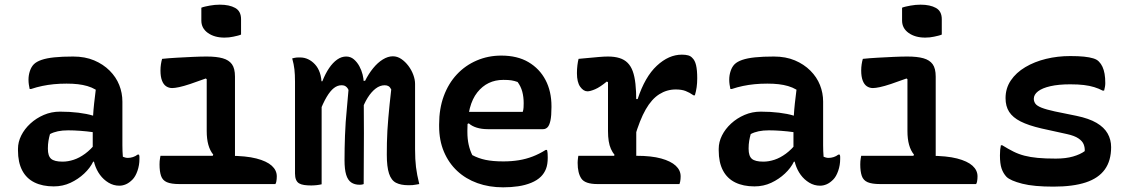

<svg xmlns="http://www.w3.org/2000/svg" viewBox="-20 -788 4840 822"><path d="M504 -353Q504 -330 504 -306.5Q504 -283 504 -259.5Q504 -236 504 -212.5Q504 -189 504 -166Q504 -153 504.5 -141Q505 -129 506 -117Q510 -115 516 -113.5Q522 -112 527 -112Q538 -112 549 -115.5Q560 -119 569 -126H575Q577 -121 577 -117Q577 -113 577 -107Q577 -81 568.5 -56.5Q560 -32 547 -19Q533 -5 519 1Q505 7 491 7Q466 7 444.5 -6Q423 -19 408 -39.5Q393 -60 385 -86Q377 -112 377 -138Q377 -163 377 -189Q377 -215 377 -236Q377 -266 378.5 -292Q380 -318 383 -345.5Q386 -373 390 -404Q373 -414 354 -419.5Q335 -425 313.5 -427.5Q292 -430 265 -430Q236 -430 210.5 -427.5Q185 -425 161 -420Q137 -415 113 -407H107Q105 -416 103.5 -426Q102 -436 102 -447Q102 -466 108 -484Q114 -502 125 -513Q136 -524 157.5 -531.5Q179 -539 212.5 -542.5Q246 -546 293 -546Q344 -546 383 -529.5Q422 -513 449.5 -485.5Q477 -458 490.5 -424Q504 -390 504 -353ZM185 -151Q185 -120 199 -108Q213 -96 248 -96Q271 -96 295.5 -104Q320 -112 344.5 -130Q369 -148 391 -176L397 -96H379Q366 -69 340.5 -45Q315 -21 282 -5.5Q249 10 210 10Q162 10 127.5 -7Q93 -24 75 -58.5Q57 -93 57 -144V-151Q57 -180 71 -208Q85 -236 110 -259Q135 -282 167.5 -296Q200 -310 237 -310Q279 -310 315.5 -305.5Q352 -301 378 -293Q404 -285 415 -275Q421 -270 425.5 -261.5Q430 -253 432.5 -241Q435 -229 435 -211Q408 -218 379.5 -222Q351 -226 323.5 -228Q296 -230 272 -230Q247 -230 228 -226Q209 -222 194 -214Q190 -200 187.5 -185Q185 -170 185 -153Z M885 -109 893 -126Q879 -143 872 -168Q865 -193 865 -227Q865 -250 865 -272Q865 -294 865 -316.5Q865 -339 865 -361Q865 -383 865 -405Q865 -427 865 -449L861 -452Q823 -438 794.5 -428.5Q766 -419 747 -415Q728 -411 717 -411Q703 -411 691.5 -418.5Q680 -426 673.5 -443Q667 -460 667 -486Q667 -500 669 -513Q671 -526 674 -536Q702 -539 737.5 -541Q773 -543 806.5 -544.5Q840 -546 865 -546Q907 -546 933.5 -538.5Q960 -531 973 -513Q986 -495 986 -460Q986 -423 986 -387Q986 -351 986 -314Q986 -277 986 -240Q986 -203 986 -166.5Q986 -130 986 -94ZM667 -121H961Q1033 -121 1077.5 -109.5Q1122 -98 1143.5 -78.5Q1165 -59 1165 -33Q1165 -27 1164.5 -21.5Q1164 -16 1163 -10.5Q1162 -5 1159 0H748Q713 0 694.5 -8Q676 -16 669.5 -35Q663 -54 663 -84Q663 -92 663.5 -98Q664 -104 665 -109.5Q666 -115 667 -121ZM842 -755Q849 -758 858.5 -760Q868 -762 878 -764Q888 -766 899.5 -767Q911 -768 921 -768Q962 -768 987 -754Q1012 -740 1012 -706V-640Q1005 -637 996.5 -635Q988 -633 979 -631Q970 -629 960.5 -628Q951 -627 941 -627Q898 -627 870 -647Q842 -667 842 -700Z M1775 0Q1768 1 1760.5 2.5Q1753 4 1746 4.5Q1739 5 1729 5Q1696 5 1675.5 -5.5Q1655 -16 1645.5 -45Q1636 -74 1636 -126Q1636 -151 1636.5 -176.5Q1637 -202 1638.5 -228.5Q1640 -255 1642.5 -283Q1645 -311 1648 -341.5Q1651 -372 1655 -405Q1650 -415 1643.5 -419Q1637 -423 1627 -423Q1607 -423 1588.5 -409Q1570 -395 1554 -369.5Q1538 -344 1526 -308V-442H1543Q1558 -472 1577.5 -496Q1597 -520 1619 -533.5Q1641 -547 1662 -547Q1681 -547 1698 -535.5Q1715 -524 1728.5 -506Q1742 -488 1749.5 -467.5Q1757 -447 1757 -429Q1757 -394 1757 -359Q1757 -324 1757 -289Q1757 -254 1757 -219Q1757 -184 1757 -149Q1757 -105 1761 -72.5Q1765 -40 1775 0ZM1537 0Q1535 1 1532.5 1.5Q1530 2 1527 2.5Q1524 3 1520 3Q1498 3 1483.5 -7Q1469 -17 1462 -40Q1455 -63 1455 -102Q1455 -128 1455.5 -154Q1456 -180 1457 -207.5Q1458 -235 1460 -265.5Q1462 -296 1465.5 -329.5Q1469 -363 1472 -403Q1469 -410 1464.5 -414.5Q1460 -419 1455 -421Q1450 -423 1442 -423Q1425 -423 1409.5 -411Q1394 -399 1378.5 -373Q1363 -347 1347 -305L1344 -440H1360Q1373 -473 1389 -496.5Q1405 -520 1423.5 -533Q1442 -546 1462 -546Q1481 -546 1495 -534Q1509 -522 1518.5 -504.5Q1528 -487 1532.5 -468.5Q1537 -450 1537 -436Q1537 -382 1537.5 -327.5Q1538 -273 1538 -218Q1538 -163 1537.5 -109Q1537 -55 1537 0ZM1357 1Q1352 2 1347 3Q1342 4 1337 4.5Q1332 5 1325.5 5.5Q1319 6 1313 6Q1295 6 1282 4Q1269 2 1260.5 -3Q1252 -8 1247.5 -18.5Q1243 -29 1243 -45Q1243 -111 1243 -176Q1243 -241 1243 -307Q1243 -373 1243 -438Q1243 -469 1240.5 -491Q1238 -513 1231 -538Q1235 -539 1239.5 -540Q1244 -541 1248 -541.5Q1252 -542 1256.5 -542Q1261 -542 1265 -542Q1283 -542 1299 -534.5Q1315 -527 1328.5 -512.5Q1342 -498 1349.5 -476Q1357 -454 1357 -424Q1357 -353 1357 -282Q1357 -211 1357 -140.5Q1357 -70 1357 1Z M2126 -550Q2195 -550 2242.5 -522Q2290 -494 2315.5 -445.5Q2341 -397 2341 -333V-329Q2341 -292 2336.5 -271.5Q2332 -251 2324 -243Q2316 -235 2305 -235H2068Q2042 -235 2021 -241.5Q2000 -248 1987 -260L1967 -250L1970 -309H2218Q2221 -318 2221.5 -328Q2222 -338 2222 -346Q2222 -373 2216 -395.5Q2210 -418 2196 -437Q2182 -442 2169.5 -444Q2157 -446 2135 -446Q2066 -446 2023.5 -392.5Q1981 -339 1981 -230V-223Q1981 -193 1986.5 -168.5Q1992 -144 2002 -124Q2028 -110 2059 -103.5Q2090 -97 2135 -97Q2170 -97 2201 -102Q2232 -107 2260.5 -118Q2289 -129 2316 -146H2322Q2324 -138 2324.5 -130Q2325 -122 2325 -113Q2325 -84 2317.5 -65Q2310 -46 2296 -32Q2280 -16 2254.5 -5.5Q2229 5 2198.5 9.5Q2168 14 2134 14Q2074 14 2024 -4Q1974 -22 1937.5 -56Q1901 -90 1880.5 -138.5Q1860 -187 1860 -248V-255Q1860 -323 1880 -377Q1900 -431 1936 -469.5Q1972 -508 2021 -529Q2070 -550 2126 -550Z M2604 -110 2611 -125Q2602 -136 2595.5 -150.5Q2589 -165 2586 -184Q2583 -203 2583 -227Q2583 -262 2583 -296.5Q2583 -331 2583 -366Q2583 -401 2583 -436L2578 -439Q2549 -415 2528 -406Q2507 -397 2495 -397Q2478 -397 2464 -416.5Q2450 -436 2450 -475Q2450 -492 2452 -508.5Q2454 -525 2457 -536Q2467 -537 2478 -538Q2489 -539 2500 -540Q2511 -541 2522 -542Q2533 -543 2543.5 -544Q2554 -545 2565 -545.5Q2576 -546 2583 -546Q2611 -546 2632 -539.5Q2653 -533 2667 -519Q2681 -505 2689 -483Q2697 -461 2700.5 -429Q2704 -397 2704 -355Q2704 -323 2704 -290.5Q2704 -258 2704 -225Q2704 -192 2704 -159Q2704 -126 2704 -94ZM2697 -364H2710Q2741 -459 2792 -506.5Q2843 -554 2899 -554Q2915 -554 2926 -551Q2937 -548 2944 -540Q2955 -530 2960 -509Q2965 -488 2965 -453Q2965 -432 2962.5 -414.5Q2960 -397 2955 -380H2949Q2932 -392 2915 -398.5Q2898 -405 2873 -405Q2835 -405 2802.5 -384.5Q2770 -364 2744.5 -319.5Q2719 -275 2697 -200ZM2456 -121H2705Q2769 -121 2810.5 -109.5Q2852 -98 2873 -78.5Q2894 -59 2894 -33Q2894 -27 2893.5 -21.5Q2893 -16 2892 -10.5Q2891 -5 2889 0H2538Q2485 0 2469 -23.5Q2453 -47 2453 -91Q2453 -96 2453.5 -101Q2454 -106 2454.5 -111Q2455 -116 2456 -121Z M3504 -353Q3504 -330 3504 -306.5Q3504 -283 3504 -259.5Q3504 -236 3504 -212.5Q3504 -189 3504 -166Q3504 -153 3504.5 -141Q3505 -129 3506 -117Q3510 -115 3516 -113.5Q3522 -112 3527 -112Q3538 -112 3549 -115.5Q3560 -119 3569 -126H3575Q3577 -121 3577 -117Q3577 -113 3577 -107Q3577 -81 3568.5 -56.5Q3560 -32 3547 -19Q3533 -5 3519 1Q3505 7 3491 7Q3466 7 3444.5 -6Q3423 -19 3408 -39.5Q3393 -60 3385 -86Q3377 -112 3377 -138Q3377 -163 3377 -189Q3377 -215 3377 -236Q3377 -266 3378.5 -292Q3380 -318 3383 -345.5Q3386 -373 3390 -404Q3373 -414 3354 -419.5Q3335 -425 3313.5 -427.5Q3292 -430 3265 -430Q3236 -430 3210.5 -427.5Q3185 -425 3161 -420Q3137 -415 3113 -407H3107Q3105 -416 3103.5 -426Q3102 -436 3102 -447Q3102 -466 3108 -484Q3114 -502 3125 -513Q3136 -524 3157.5 -531.5Q3179 -539 3212.5 -542.5Q3246 -546 3293 -546Q3344 -546 3383 -529.5Q3422 -513 3449.5 -485.5Q3477 -458 3490.5 -424Q3504 -390 3504 -353ZM3185 -151Q3185 -120 3199 -108Q3213 -96 3248 -96Q3271 -96 3295.5 -104Q3320 -112 3344.5 -130Q3369 -148 3391 -176L3397 -96H3379Q3366 -69 3340.5 -45Q3315 -21 3282 -5.5Q3249 10 3210 10Q3162 10 3127.5 -7Q3093 -24 3075 -58.5Q3057 -93 3057 -144V-151Q3057 -180 3071 -208Q3085 -236 3110 -259Q3135 -282 3167.5 -296Q3200 -310 3237 -310Q3279 -310 3315.5 -305.5Q3352 -301 3378 -293Q3404 -285 3415 -275Q3421 -270 3425.5 -261.5Q3430 -253 3432.5 -241Q3435 -229 3435 -211Q3408 -218 3379.5 -222Q3351 -226 3323.5 -228Q3296 -230 3272 -230Q3247 -230 3228 -226Q3209 -222 3194 -214Q3190 -200 3187.5 -185Q3185 -170 3185 -153Z M3885 -109 3893 -126Q3879 -143 3872 -168Q3865 -193 3865 -227Q3865 -250 3865 -272Q3865 -294 3865 -316.5Q3865 -339 3865 -361Q3865 -383 3865 -405Q3865 -427 3865 -449L3861 -452Q3823 -438 3794.5 -428.5Q3766 -419 3747 -415Q3728 -411 3717 -411Q3703 -411 3691.5 -418.5Q3680 -426 3673.5 -443Q3667 -460 3667 -486Q3667 -500 3669 -513Q3671 -526 3674 -536Q3702 -539 3737.5 -541Q3773 -543 3806.5 -544.5Q3840 -546 3865 -546Q3907 -546 3933.5 -538.5Q3960 -531 3973 -513Q3986 -495 3986 -460Q3986 -423 3986 -387Q3986 -351 3986 -314Q3986 -277 3986 -240Q3986 -203 3986 -166.5Q3986 -130 3986 -94ZM3667 -121H3961Q4033 -121 4077.5 -109.5Q4122 -98 4143.5 -78.5Q4165 -59 4165 -33Q4165 -27 4164.5 -21.5Q4164 -16 4163 -10.5Q4162 -5 4159 0H3748Q3713 0 3694.5 -8Q3676 -16 3669.5 -35Q3663 -54 3663 -84Q3663 -92 3663.5 -98Q3664 -104 3665 -109.5Q3666 -115 3667 -121ZM3842 -755Q3849 -758 3858.5 -760Q3868 -762 3878 -764Q3888 -766 3899.5 -767Q3911 -768 3921 -768Q3962 -768 3987 -754Q4012 -740 4012 -706V-640Q4005 -637 3996.5 -635Q3988 -633 3979 -631Q3970 -629 3960.5 -628Q3951 -627 3941 -627Q3898 -627 3870 -647Q3842 -667 3842 -700Z M4500 -109Q4543 -109 4574 -118Q4605 -127 4624 -141Q4625 -156 4619.5 -170Q4614 -184 4597 -195.5Q4580 -207 4548 -214L4439 -238Q4383 -251 4349.5 -268Q4316 -285 4300.5 -309Q4285 -333 4285 -368Q4285 -410 4307.5 -443.5Q4330 -477 4369.5 -500.5Q4409 -524 4458.5 -536Q4508 -548 4562 -548Q4597 -548 4621 -545.5Q4645 -543 4661 -538Q4677 -533 4685 -524Q4694 -515 4700 -502Q4706 -489 4709 -472Q4712 -455 4712 -432Q4712 -424 4710.5 -416Q4709 -408 4707 -400H4701Q4684 -409 4664.5 -415Q4645 -421 4620.5 -424Q4596 -427 4562 -427Q4512 -427 4477 -419Q4442 -411 4424 -397Q4406 -383 4406 -365Q4406 -354 4412.5 -344.5Q4419 -335 4439 -327Q4459 -319 4496 -311L4589 -292Q4642 -281 4674.5 -262Q4707 -243 4722 -216.5Q4737 -190 4737 -158Q4737 -100 4710 -62.5Q4683 -25 4628.5 -7Q4574 11 4490 11Q4449 11 4415.5 8Q4382 5 4356.5 -1.5Q4331 -8 4314 -15.5Q4297 -23 4289 -31Q4275 -46 4268 -66.5Q4261 -87 4261 -123Q4261 -137 4262 -147Q4263 -157 4265 -166H4271Q4297 -150 4319 -139Q4341 -128 4366 -121.5Q4391 -115 4423 -112Q4455 -109 4500 -109Z"/></svg>

Font: Recursive Monospace Casual SemiBold
Style: Regular
Weight: 600
Version: Version 1.047